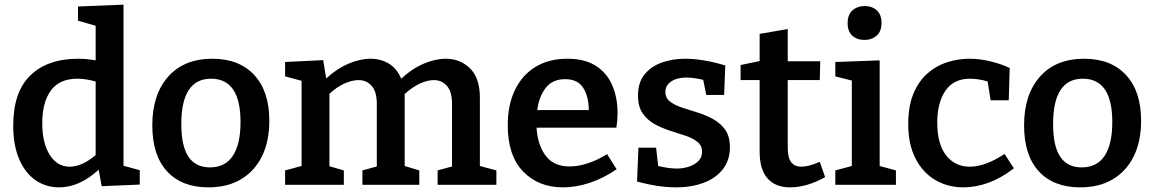

<svg xmlns="http://www.w3.org/2000/svg" viewBox="-20 -796 4971 827"><path d="M235 11Q178 11 133.5 -19.5Q89 -50 63 -109.5Q37 -169 37 -255Q37 -400 111 -471.5Q185 -543 317 -543Q351 -543 392 -536V-685L316 -707V-768L512 -776V-82L582 -63V-1L418 6L405 -65Q322 11 235 11ZM280 -78Q333 -78 392 -128V-445Q349 -457 313 -457Q236 -457 199 -406Q162 -355 162 -266Q162 -179 194.5 -128.5Q227 -78 280 -78Z M895 -543Q1010 -543 1075 -473Q1140 -403 1140 -276Q1140 -187 1108.5 -123Q1077 -59 1018.5 -24Q960 11 878 11Q763 11 699.5 -58Q636 -127 636 -256Q636 -389 704.5 -466Q773 -543 895 -543ZM889 -457Q761 -457 761 -262Q761 -166 792 -120.5Q823 -75 884 -75Q950 -75 983 -125Q1016 -175 1016 -270Q1016 -457 889 -457Z M1461 -62V0H1208V-62L1279 -81V-448L1208 -467V-529L1372 -537L1385 -458Q1430 -500 1480.5 -521.5Q1531 -543 1576 -543Q1620 -543 1655 -522Q1690 -501 1708 -457Q1754 -500 1804.5 -521.5Q1855 -543 1900 -543Q1962 -543 2004.5 -501.5Q2047 -460 2047 -375V-81L2118 -62V0H1865V-62L1927 -79V-349Q1927 -401 1905 -426Q1883 -451 1849 -451Q1821 -451 1788.5 -436Q1756 -421 1723 -391Q1723 -386 1723 -380V-81L1786 -62V0H1541V-62L1603 -79V-349Q1603 -401 1581 -426Q1559 -451 1525 -451Q1497 -451 1464 -436.5Q1431 -422 1399 -392V-80Z M2405 11Q2299 11 2233 -57.5Q2167 -126 2167 -257Q2167 -345 2198.5 -409.5Q2230 -474 2287.5 -508.5Q2345 -543 2424 -543Q2499 -543 2546.5 -512.5Q2594 -482 2617 -429Q2640 -376 2640 -309Q2640 -279 2635 -246H2291Q2296 -171 2330.5 -125Q2365 -79 2434 -79Q2469 -79 2510 -92Q2551 -105 2595 -132L2636 -67Q2579 -28 2520 -8.5Q2461 11 2405 11ZM2414 -455Q2360 -455 2331 -418Q2302 -381 2294 -322H2516Q2516 -379 2492.5 -417Q2469 -455 2414 -455Z M2846 -400Q2846 -374 2866 -358.5Q2886 -343 2918 -332.5Q2950 -322 2985.5 -311Q3021 -300 3052.5 -282.5Q3084 -265 3104 -236.5Q3124 -208 3124 -162Q3124 -106 3093.5 -67Q3063 -28 3010.5 -8.5Q2958 11 2892 11Q2853 11 2810.5 4.5Q2768 -2 2724 -14L2730 -160H2806L2815 -81Q2835 -76 2856.5 -73Q2878 -70 2895 -70Q2922 -70 2947 -78Q2972 -86 2988 -102Q3004 -118 3004 -142Q3004 -169 2984 -185Q2964 -201 2932.5 -211.5Q2901 -222 2866 -233Q2831 -244 2799.5 -261.5Q2768 -279 2748 -308Q2728 -337 2728 -384Q2728 -440 2756 -475Q2784 -510 2830.5 -526.5Q2877 -543 2931 -543Q3008 -543 3104 -514L3099 -387H3022L3009 -452Q2968 -462 2936 -462Q2896 -462 2871 -445Q2846 -428 2846 -400Z M3383 11Q3320 11 3286 -27.5Q3252 -66 3252 -143V-451H3170V-516L3252 -533V-650L3373 -671V-532H3513L3511 -451H3373V-159Q3373 -116 3388 -97Q3403 -78 3431 -78Q3463 -78 3511 -99L3534 -33Q3455 11 3383 11Z M3839 -62V0H3578V-62L3649 -81V-449L3578 -467V-529L3769 -536V-81ZM3704 -624Q3671 -624 3651 -642.5Q3631 -661 3631 -696Q3631 -733 3652 -751.5Q3673 -770 3705 -770Q3736 -770 3756.5 -751.5Q3777 -733 3777 -697Q3777 -661 3756 -642.5Q3735 -624 3704 -624Z M4130 11Q4062 11 4008 -21Q3954 -53 3923 -114Q3892 -175 3892 -261Q3892 -338 3914 -391.5Q3936 -445 3973.5 -478.5Q4011 -512 4058.5 -527.5Q4106 -543 4156 -543Q4201 -543 4249 -531Q4297 -519 4329 -503L4325 -364H4247L4234 -445Q4216 -451 4195.5 -454Q4175 -457 4158 -457Q4088 -457 4052.5 -405.5Q4017 -354 4017 -268Q4017 -175 4055.5 -126.5Q4094 -78 4157 -78Q4224 -78 4307 -133L4347 -71Q4293 -29 4238 -9Q4183 11 4130 11Z M4650 -543Q4765 -543 4830 -473Q4895 -403 4895 -276Q4895 -187 4863.5 -123Q4832 -59 4773.5 -24Q4715 11 4633 11Q4518 11 4454.5 -58Q4391 -127 4391 -256Q4391 -389 4459.5 -466Q4528 -543 4650 -543ZM4644 -457Q4516 -457 4516 -262Q4516 -166 4547 -120.5Q4578 -75 4639 -75Q4705 -75 4738 -125Q4771 -175 4771 -270Q4771 -457 4644 -457Z"/></svg>

Font: Bitter SemiBold
Style: Regular
Weight: 600
Designer: Sol Matas, and Bitter project Authors
Foundry: Sol Matas
Version: Version 2.001